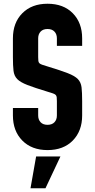

<svg xmlns="http://www.w3.org/2000/svg" viewBox="-20 -786 505 1026"><path d="M234 16Q149.5 16 99.2 -35Q49 -86 49 -169V-209H184V-169Q184 -146.5 197 -132.8Q210 -119 234 -119Q258 -119 271 -132.8Q284 -146.5 284 -169V-246Q284 -259 283 -266.5Q282 -274 277.8 -278.5Q273.5 -283 263.2 -286.8Q253 -290.5 234 -296Q164.5 -317 126.5 -331.8Q88.5 -346.5 72 -363.5Q55.5 -380.5 52.2 -407.8Q49 -435 49 -481V-581Q49 -664.5 99.2 -715.2Q149.5 -766 234 -766Q319 -766 369 -715.2Q419 -664.5 419 -581V-541H284V-581Q284 -603.5 271 -617.2Q258 -631 234 -631Q210 -631 197 -617.2Q184 -603.5 184 -581V-481Q184 -468 185 -460.5Q186 -453 190.2 -448.5Q194.5 -444 205 -440.2Q215.5 -436.5 234 -431Q303.5 -410 341.5 -395.2Q379.5 -380.5 396 -363.5Q412.5 -346.5 415.8 -319.2Q419 -292 419 -246V-169Q419 -86 369 -35Q319 16 234 16ZM143 220 173 50H303L223 220Z"/></svg>

Font: Mohave Light
Style: Bold
Weight: 700
Version: Version 2.003